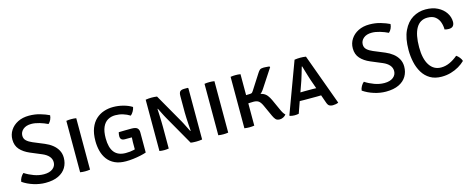

<svg xmlns="http://www.w3.org/2000/svg" viewBox="-35 -1325 4836 1967"><g transform="rotate(-15 2383.0 -341.5)"><path d="M30.1 -61.8Q32.2 -84.6 45.4 -107.5Q58.6 -130.4 75.1 -143.6Q118.7 -114.9 171.7 -95.5Q224.7 -76.2 276.3 -76.2Q336.5 -76.2 370 -102.5Q403.5 -128.8 403.5 -170.2Q403.5 -205.3 379.9 -232.4Q356.4 -259.5 312.5 -278L191.7 -328.6Q128.7 -355.3 91.4 -396.9Q54.1 -438.4 54.1 -502.5Q54.1 -557 82.8 -600.9Q111.4 -644.9 162.3 -670.5Q213.2 -696.1 280.6 -696.1Q342.7 -696.1 398 -679.9Q453.2 -663.7 492.2 -644.4Q491.2 -621.4 480.8 -598.7Q470.4 -576 453.4 -561.2Q414.4 -580.5 367.7 -594.3Q321.1 -608.1 282.2 -608.1Q226.6 -608.1 194.7 -580.9Q162.8 -553.7 162.8 -514.4Q162.8 -481.5 185.8 -460.6Q208.9 -439.6 246.1 -424L365.5 -374.5Q408.2 -356.7 442 -330.2Q475.9 -303.7 495.5 -268.1Q515.2 -232.5 515.2 -187.6Q515.2 -130.3 488.2 -84.9Q461.2 -39.4 406.9 -13.2Q352.6 13.1 269.9 13.1Q207.8 13.1 144 -7Q80.2 -27 30.1 -61.8Z M638 -545.5Q649.3 -547.9 664.6 -548.8Q679.9 -549.6 691 -549.6Q702.8 -549.6 716.8 -548.8Q730.8 -547.9 743.1 -545.5V0Q730.8 2.2 716.8 3.1Q702.8 4.1 691 4.1Q679.9 4.1 664.6 3.1Q649.3 2.2 638 0Z M1335.1 -505.9Q1331.4 -483.1 1318 -460.6Q1304.6 -438 1289.7 -426.3Q1255.8 -447.7 1216.8 -459.5Q1177.8 -471.4 1135.9 -471.4Q1091.1 -471.4 1056.1 -451.1Q1021 -430.9 1001 -386.1Q981 -341.2 981 -268.2Q981 -168.7 1021 -119Q1061 -69.4 1141.9 -69.4Q1189.4 -69.4 1226.6 -78.3Q1263.8 -87.3 1285.9 -94.8L1339.5 -21.4Q1312.7 -12.2 1276.3 -4.4Q1240 3.4 1200.2 8.2Q1160.4 13.1 1123.1 13.1Q1053.1 13.1 1004.9 -9.7Q956.7 -32.5 927.4 -72.1Q898.1 -111.7 885.1 -162.1Q872 -212.6 872 -268.1Q872 -347.5 893.7 -403Q915.4 -458.6 952.8 -492.9Q990.1 -527.2 1037.2 -542.9Q1084.3 -558.6 1135.3 -558.6Q1189.8 -558.6 1243.1 -544.6Q1296.4 -530.6 1335.1 -505.9ZM1240 -158.9Q1240 -184.7 1242.8 -217.1Q1245.5 -249.6 1253 -269.8L1339.5 -233.6V-21.4L1240 -19.4ZM1126.6 -294.3Q1160 -295.1 1192.9 -295.7Q1225.8 -296.3 1260.1 -296.3Q1306.3 -296.3 1322.9 -280.7Q1339.5 -265.2 1339.5 -235.3V-210.5Q1298.9 -208.6 1252.8 -208.4Q1206.6 -208.2 1169 -208.2Q1144.5 -208.2 1132.5 -219.2Q1120.5 -230.1 1120.5 -254Q1120.5 -262.6 1122.3 -274.7Q1124 -286.7 1126.6 -294.3Z M1479.2 -544.3Q1491.9 -546.9 1509.8 -548.2Q1527.6 -549.6 1539.4 -549.6Q1552.3 -549.6 1570.1 -548.8Q1587.8 -548.1 1599.8 -545.5L1579.3 -423.2L1571.6 -421.5Q1573.3 -391 1574.7 -353.3Q1576 -315.6 1577 -282.1Q1577.9 -248.5 1577.9 -229.9V0Q1564.5 2.2 1552 3.1Q1539.4 4.1 1528.8 4.1Q1518.6 4.1 1505.3 3.1Q1491.9 2.2 1479.2 0ZM1633.6 -309.8Q1627.2 -321 1619.4 -335.8Q1611.6 -350.6 1603.7 -366.4Q1595.9 -382.1 1588.6 -397Q1581.2 -411.8 1575.3 -423.2L1537.9 -465.6L1599.8 -545.5L1776.9 -235.2Q1783.3 -224 1791.2 -208.5Q1799.1 -193.1 1807.5 -176.2Q1815.9 -159.4 1823.7 -143.8Q1831.6 -128.1 1837.5 -116.7L1875.6 -76.3L1810.3 0ZM1932.3 -544.2V-1.1Q1918.9 1.5 1901.4 2.8Q1883.9 4.1 1871.9 4.1Q1863.5 4.1 1852.1 3.7Q1840.8 3.4 1829.6 2.6Q1818.4 1.7 1810.3 0L1834.5 -116.7L1842.2 -118Q1840.2 -144.9 1837.7 -182.3Q1835.3 -219.7 1833.6 -255.4Q1831.9 -291.1 1831.9 -312.7V-488.9Q1831.9 -523.9 1845.1 -536.9Q1858.2 -550 1890.2 -550H1926.9Z M2103.5 -545.5Q2114.8 -547.9 2130.1 -548.8Q2145.4 -549.6 2156.5 -549.6Q2168.3 -549.6 2182.3 -548.8Q2196.3 -547.9 2208.6 -545.5V0Q2196.3 2.2 2182.3 3.1Q2168.3 4.1 2156.5 4.1Q2145.4 4.1 2130.1 3.1Q2114.8 2.2 2103.5 0Z M2380.2 -545.5Q2391.8 -547.9 2407 -548.8Q2422.1 -549.6 2433.2 -549.6Q2445 -549.6 2458.9 -548.8Q2472.9 -547.9 2485.1 -545.5V0Q2472.9 2.2 2458.9 3.1Q2445 4.1 2433.2 4.1Q2422.1 4.1 2407 3.1Q2391.8 2.2 2380.2 0ZM2822.5 -27.9Q2811.9 -13 2792.9 -3.4Q2774 6.2 2754.8 6.1Q2726.5 5.7 2713 -8.6Q2699.5 -22.9 2687.2 -49.5L2631.4 -172Q2614.6 -208.9 2595.6 -223.4Q2576.6 -238 2540.8 -238.5Q2528.1 -238.7 2502.5 -237.2Q2476.9 -235.7 2457.4 -234.6L2418 -231.2V-300.6H2589.4Q2631.1 -300.6 2657.1 -289.2Q2683.1 -277.7 2699.8 -256.2Q2716.6 -234.7 2730.2 -205.4L2779.4 -96.8Q2790.4 -71.3 2800.7 -54.7Q2810.9 -38.1 2822.5 -27.9ZM2666.1 -509.7Q2678 -529.1 2690.3 -539.4Q2702.6 -549.6 2729.6 -549.6Q2736.4 -549.6 2747.2 -549Q2758 -548.3 2769.5 -547.4Q2781.1 -546.6 2790.5 -545.5L2797.6 -537.6L2669.2 -341.6Q2647 -305.9 2617 -287.2Q2587 -268.4 2547 -268.4H2425.2V-321.6L2525 -324.8Q2541.1 -325.1 2547.2 -329.7Q2553.3 -334.3 2562.2 -347.8Z M3058.5 -545.5Q3071.6 -547.9 3089.6 -549.1Q3107.6 -550.2 3120.8 -550.2Q3133.2 -550.2 3149.6 -549.1Q3165.9 -547.9 3179.4 -545.5L3376.8 -4.9Q3365.1 1.1 3348 4.1Q3331 7.1 3316.8 7.1Q3295.7 7.1 3280.7 -1.7Q3265.6 -10.4 3255.5 -41.2L3163.8 -301.6Q3156.6 -323.1 3148 -351.2Q3139.5 -379.3 3131.1 -407.5Q3122.7 -435.7 3116.2 -458.6H3111.5Q3102.3 -425.8 3090.5 -386.4Q3078.7 -347.1 3070 -320.5L2956.6 0.6Q2946.9 2.9 2935.1 4Q2923.2 5.1 2911.5 5.1Q2897.9 5.1 2884.7 3Q2871.6 1 2862.8 -2.2L2859.2 -7.5ZM3052.5 -121.3Q3048.1 -121.3 3035.6 -121.5Q3023.2 -121.8 3010.8 -122Q2998.4 -122.3 2993.4 -122.3H2948.9L2982.5 -206.2H3021.6Q3026.5 -206.2 3037.3 -206.4Q3048 -206.7 3058.8 -206.9Q3069.6 -207.2 3074 -207.2H3158.1Q3162.8 -207.2 3172.4 -206.9Q3181.9 -206.7 3191.4 -206.4Q3201 -206.2 3206 -206.2H3247.4L3278.4 -122.3H3232.1Q3227.5 -122.3 3216 -122Q3204.5 -121.8 3192.8 -121.5Q3181.2 -121.3 3176.8 -121.3Z M3640.6 -61.8Q3642.7 -84.6 3655.9 -107.5Q3669.1 -130.4 3685.6 -143.6Q3729.2 -114.9 3782.2 -95.5Q3835.2 -76.2 3886.8 -76.2Q3947 -76.2 3980.5 -102.5Q4014 -128.8 4014 -170.2Q4014 -205.3 3990.4 -232.4Q3966.9 -259.5 3923 -278L3802.2 -328.6Q3739.2 -355.3 3701.9 -396.9Q3664.6 -438.4 3664.6 -502.5Q3664.6 -557 3693.3 -600.9Q3721.9 -644.9 3772.8 -670.5Q3823.7 -696.1 3891.1 -696.1Q3953.2 -696.1 4008.5 -679.9Q4063.7 -663.7 4102.7 -644.4Q4101.7 -621.4 4091.3 -598.7Q4080.9 -576 4063.9 -561.2Q4024.9 -580.5 3978.2 -594.3Q3931.6 -608.1 3892.7 -608.1Q3837.1 -608.1 3805.2 -580.9Q3773.3 -553.7 3773.3 -514.4Q3773.3 -481.5 3796.3 -460.6Q3819.4 -439.6 3856.6 -424L3976 -374.5Q4018.7 -356.7 4052.5 -330.2Q4086.4 -303.7 4106 -268.1Q4125.7 -232.5 4125.7 -187.6Q4125.7 -130.3 4098.7 -84.9Q4071.7 -39.4 4017.4 -13.2Q3963.1 13.1 3880.4 13.1Q3818.3 13.1 3754.5 -7Q3690.7 -27 3640.6 -61.8Z M4622.9 -447Q4623.2 -484.7 4610.7 -522.2Q4598.3 -559.8 4567.9 -584.6Q4537.5 -609.5 4483.6 -609.5Q4404.6 -609.5 4364.3 -540.4Q4324 -471.3 4324 -338Q4324 -214.1 4368 -146.9Q4411.9 -79.8 4489.7 -79.8Q4536.2 -79.8 4580.5 -99.7Q4624.8 -119.6 4668 -155.9Q4685.4 -144.7 4700.9 -125.2Q4716.4 -105.7 4721.3 -87Q4693.5 -59.5 4655 -36.7Q4616.4 -13.9 4569.7 -0.4Q4523.1 13.1 4471.7 13.1Q4400 13.1 4350.3 -16.4Q4300.6 -45.9 4270.1 -96.1Q4239.5 -146.4 4225.8 -209.2Q4212 -271.9 4212 -338.4Q4212 -462.6 4249.7 -541.7Q4287.3 -620.9 4349.6 -658.6Q4412 -696.2 4485.9 -696.2Q4560.1 -696.2 4614.2 -668.6Q4668.2 -640.9 4697.6 -596.3Q4726.9 -551.8 4726.9 -501.1Q4726.9 -473.9 4713 -457.2Q4699 -440.5 4666.6 -440.5Q4654.3 -440.5 4644.7 -442.2Q4635.1 -443.9 4622.9 -447Z"/></g></svg>

Font: Signika SC
Style: Regular
Weight: 300
Designer: Anna Giedryś
Foundry: Anna Giedryś
Version: Version 2.000